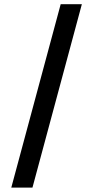

<svg xmlns="http://www.w3.org/2000/svg" viewBox="-20 -753 440 907"><path d="M266.7 -733.3 33.3 133.3H133.3L366.7 -733.3Z"/></svg>

Font: BoonHome
Style: Bold
Weight: 700
Designer: Sungsit Sawaiwan
Foundry: Sungsit Sawaiwan
Version: Version 0.2